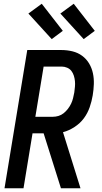

<svg xmlns="http://www.w3.org/2000/svg" viewBox="-20 -1001 540 1021"><path d="M4 0 125 -735H307Q337 -735 365.5 -728Q394 -721 416.5 -704.5Q439 -688 453.5 -664Q468 -640 474 -612Q480 -584 479 -554Q478 -524 473 -494Q468 -463 457 -431Q446 -399 426 -372Q406 -345 376 -325.5Q346 -306 315 -298L408 0H304L212 -292H153L105 0ZM168 -380H261Q276 -380 291 -384.5Q306 -389 318.5 -399Q331 -409 341 -422Q351 -435 358 -449.5Q365 -464 368.5 -479Q372 -494 375 -509Q377 -524 378.5 -539.5Q380 -555 378.5 -570Q377 -585 372.5 -599Q368 -613 359.5 -624Q351 -635 337 -641Q323 -647 308 -647H212ZM425 -793 301 -929 372 -981 484 -837ZM255 -793 131 -929 202 -981 314 -837Z"/></svg>

Font: Iosevka Semibold Oblique
Style: Regular
Weight: 600
Italic angle: -9°
Monospace: yes
Designer: Belleve Invis
Foundry: Belleve Invis
Version: Version 32.5.0; ttfautohint (v1.8.4)